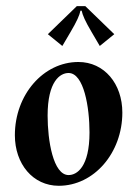

<svg xmlns="http://www.w3.org/2000/svg" viewBox="-20 -596 416 621"><path d="M240.2 -561.5H244.1C247.1 -546.9 255.6 -527.3 276.4 -492.2L302.7 -447.3L349.6 -485.4L255.9 -576.2H228.5L134.8 -485.4L181.6 -447.3L208 -492.2C228.8 -527.3 237.3 -546.9 240.2 -561.5ZM28.1 -158.7C28.1 -65.7 86.4 4.9 170.2 4.9C283.7 4.9 375.7 -101.1 375.7 -231.9C375.7 -325 317.4 -395.5 233.6 -395.5C120.1 -395.5 28.1 -289.6 28.1 -158.7ZM134 -221.9C134 -333.5 174.6 -359.9 201.7 -359.9C251.7 -359.9 269.5 -247.8 269.5 -167.7C269.5 -56.2 229 -29.8 201.9 -29.8C151.9 -29.8 134 -141.8 134 -221.9Z"/></svg>

Font: RisaltypS01
Style: Medium
Weight: 500
Italic angle: -9°
Designer: gluk
Foundry: gluk
Version: Version 0.24